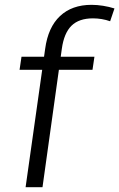

<svg xmlns="http://www.w3.org/2000/svg" viewBox="-20 -775 494 795"><path d="M167 -573Q179 -662 228.5 -708.5Q278 -755 359 -755Q382 -755 407 -751Q432 -747 454 -740L436 -687Q419 -693 401 -696Q383 -699 365 -699Q307 -699 276 -668.5Q245 -638 236 -573L156 0H86ZM69 -540H371L363 -486H61Z"/></svg>

Font: Pathway Extreme 28pt Light
Style: Italic
Weight: 300
Italic angle: -8°
Designer: Eduardo Rodriguez Tunni
Foundry: Eduardo Rodriguez Tunni
Version: Version 1.001;gftools[0.9.26]